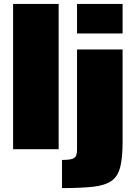

<svg xmlns="http://www.w3.org/2000/svg" viewBox="-20 -763 693 982"><path d="M47 0V-743H280V0ZM374 -592V-743H607V-592ZM297 199V55Q334 55 349.5 49.5Q365 44 369.5 32.5Q374 21 374 4V-510H607V-37Q607 43 595 91Q583 139 550.5 162Q518 185 457 192Q396 199 297 199Z"/></svg>

Font: Saira SemiExpanded Black
Style: Regular
Weight: 900
Width: 6
Designer: Hector Gatti with collaboration of the Omnibus-Type team
Foundry: Omnibus-Type
Version: Version 1.101